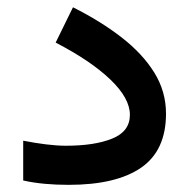

<svg xmlns="http://www.w3.org/2000/svg" viewBox="-20 -518 529 537"><path d="M164.6 -110.4Q244.6 -110.4 293.9 -130.4Q343.3 -150.4 343.3 -196.8Q343.3 -243.2 288.8 -295.4Q234.4 -347.7 135.7 -398.9L184.1 -497.6Q261.2 -459 319.8 -413.6Q378.4 -368.2 411.4 -315.2Q444.3 -262.2 444.3 -200.2Q444.3 -97.2 374.8 -49.1Q305.2 -1 171.9 -1Q136.7 -1 105.2 -3.9Q73.7 -6.8 44.9 -13.2V-124.5Q76.7 -118.2 107.9 -114.3Q139.2 -110.4 164.6 -110.4Z"/></svg>

Font: Vazirmatn RD UI Medium
Style: Regular
Weight: 500
Designer: Saber Rastikerdar
Foundry: Saber Rastikerdar
Version: Version 33.003